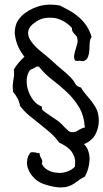

<svg xmlns="http://www.w3.org/2000/svg" viewBox="-20 -728 448 832"><path d="M406.2 -227.5Q408.2 -216.8 408.2 -206.1Q408.2 -178.7 397.5 -154.3Q382.8 -119.1 343.8 -103.5Q356.4 -91.8 362.3 -74.2Q368.2 -56.6 368.2 -39.1V-36.1Q367.2 -15.6 361.8 3.4Q356.4 22.5 347.7 37.1Q328.1 46.9 308.1 62.5Q288.1 78.1 262.7 83Q254.9 84 245.1 84H235.4Q218.8 83 202.6 79.1Q186.5 75.2 171.9 70.3Q157.2 65.4 148.4 59.6Q133.8 50.8 121.6 36.6Q109.4 22.5 102.5 4.9Q96.7 -8.8 96.7 -24.4Q96.7 -27.3 97.7 -31.2Q98.6 -49.8 112.3 -67.4Q118.2 -68.4 123 -68.4Q128.9 -68.4 132.8 -67.4Q140.6 -64.5 151.4 -64.5Q151.4 -56.6 153.8 -51.3Q156.2 -45.9 159.2 -41Q162.1 -36.1 163.1 -31.2V-28.3Q163.1 -24.4 161.1 -18.6Q169.9 0 188.5 9.8Q207 19.5 228.5 20.5Q231.4 21.5 235.4 21.5Q252.9 21.5 270.5 15.6Q291 8.8 304.7 -5.9Q305.7 -13.7 305.7 -21.5Q305.7 -33.2 303.7 -43Q298.8 -59.6 289.1 -72.3Q279.3 -85 265.1 -94.2Q251 -103.5 236.3 -110.4Q218.8 -134.8 196.8 -153.8Q174.8 -172.9 151.9 -190.9Q128.9 -209 106.4 -227.5Q84 -246.1 66.4 -269.5Q65.4 -283.2 56.6 -300.3Q47.9 -317.4 37.1 -329.1Q35.2 -340.8 35.2 -350.6V-357.4Q36.1 -369.1 37.6 -379.4Q39.1 -389.6 41 -401.4V-411.1Q41 -418 40 -426.8Q49.8 -443.4 61 -456.5Q72.3 -469.7 85.9 -482.4Q71.3 -500 60.5 -522.5Q49.8 -544.9 45.9 -569.3Q43.9 -578.1 43.9 -587.9Q43.9 -601.6 47.9 -616.2Q53.7 -638.7 73.2 -658.2Q100.6 -685.5 145.5 -700.2Q170.9 -708 199.2 -708Q218.8 -708 239.3 -704.1Q262.7 -692.4 284.2 -680.2Q305.7 -668 323.7 -651.9Q341.8 -635.7 355.5 -615.2Q369.1 -594.7 377 -567.4Q369.1 -556.6 368.7 -541Q368.2 -525.4 367.2 -509.8Q366.2 -494.1 361.3 -481Q356.4 -467.8 340.8 -462.9Q331.1 -464.8 323.2 -464.8H320.3Q318.4 -463.9 317.4 -463.9Q310.5 -463.9 304.7 -465.8Q300.8 -474.6 300.8 -483.4Q300.8 -486.3 301.8 -490.2Q303.7 -502 307.6 -513.7Q311.5 -525.4 314.5 -538.1Q316.4 -543.9 316.4 -549.8Q316.4 -556.6 314.5 -563.5Q312.5 -570.3 308.6 -574.7Q304.7 -579.1 300.8 -583Q296.9 -586.9 293.9 -592.8Q292 -596.7 292 -602.5V-606.4Q278.3 -622.1 259.8 -633.3Q241.2 -644.5 220.7 -649.4Q208 -651.4 195.3 -651.4Q186.5 -651.4 178.7 -650.4Q157.2 -647.5 138.7 -635.7Q103.5 -613.3 102.5 -590.8Q101.6 -588.9 101.6 -586.9Q101.6 -565.4 117.2 -545.9Q132.8 -524.4 158.7 -503.9Q184.6 -483.4 204.1 -465.8Q224.6 -446.3 246.6 -428.2Q268.6 -410.2 285.2 -393.6Q298.8 -379.9 305.2 -366.7Q311.5 -353.5 331.1 -348.6Q337.9 -335 349.6 -321.8Q361.3 -308.6 373 -293.9Q384.8 -279.3 394 -263.2Q403.3 -247.1 406.2 -227.5ZM347.7 -175.8Q343.8 -229.5 321.3 -265.6Q298.8 -301.8 269 -329.6Q239.3 -357.4 206.5 -382.3Q173.8 -407.2 148.4 -439.5H138.7Q128.9 -432.6 123 -430.7Q117.2 -428.7 109.4 -423.8Q96.7 -405.3 95.7 -381.8V-376Q95.7 -354.5 102.5 -335Q110.4 -311.5 125.5 -292.5Q140.6 -273.4 161.1 -266.6V-263.7Q161.1 -255.9 165 -250Q178.7 -239.3 196.3 -227.5Q213.9 -215.8 229.5 -205.1Q239.3 -198.2 247.1 -189.9Q254.9 -181.6 262.2 -174.3Q269.5 -167 275.9 -161.6Q282.2 -156.2 289.1 -155.3H294.9Q306.6 -155.3 317.4 -162.1Q329.1 -170.9 347.7 -175.8Z"/></svg>

Font: Crafty Girls
Style: Regular
Weight: 400
Designer: Crystal Kluge
Foundry: Font Diner, Inc DBA Tart Workshop
Version: Version 1.001